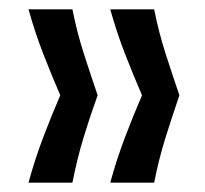

<svg xmlns="http://www.w3.org/2000/svg" viewBox="-20 -473 438 411"><path d="M310 -82H216Q230 -133 247.5 -179Q265 -225 284 -269Q265 -313 247.5 -358Q230 -403 216 -453H310Q320 -403 334.5 -358Q349 -313 364 -269Q349 -225 334.5 -179Q320 -133 310 -82ZM135 -82H41Q55 -133 72.5 -179Q90 -225 109 -269Q90 -313 72.5 -358Q55 -403 41 -453H135Q145 -403 159.5 -358Q174 -313 189 -269Q173 -225 159 -179Q145 -133 135 -82Z"/></svg>

Font: Bricolage Grotesque 16pt
Style: Regular
Weight: 400
Version: Version 1.001;gftools[0.9.33.dev8+g029e19f]